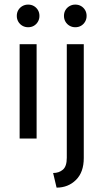

<svg xmlns="http://www.w3.org/2000/svg" viewBox="-20 -612 457 848"><path d="M66.7 0V-416.7H141.7V0ZM104.2 -491.7Q90.3 -491.7 78.8 -498.3Q67.4 -504.9 60.8 -516.3Q54.2 -527.8 54.2 -541.7Q54.2 -556.2 60.8 -567.4Q67.4 -578.5 78.8 -585.1Q90.3 -591.7 104.2 -591.7Q118.8 -591.7 129.9 -585.1Q141 -578.5 147.6 -567.4Q154.2 -556.2 154.2 -541.7Q154.2 -527.8 147.6 -516.3Q141 -504.9 129.9 -498.3Q118.8 -491.7 104.2 -491.7ZM229.9 216.7 214.6 152.1Q240.3 152.1 257.6 137.5Q275 122.9 275 84.7V-416.7H350V86.1Q350 148.6 315.6 182.6Q281.2 216.7 229.9 216.7ZM312.5 -491.7Q298.6 -491.7 287.2 -498.3Q275.7 -504.9 269.1 -516.3Q262.5 -527.8 262.5 -541.7Q262.5 -556.2 269.1 -567.4Q275.7 -578.5 287.2 -585.1Q298.6 -591.7 312.5 -591.7Q327.1 -591.7 338.2 -585.1Q349.3 -578.5 355.9 -567.4Q362.5 -556.2 362.5 -541.7Q362.5 -527.8 355.9 -516.3Q349.3 -504.9 338.2 -498.3Q327.1 -491.7 312.5 -491.7Z"/></svg>

Font: Afacad Flux
Style: Regular
Weight: 400
Designer: Kristian Moeller
Foundry: Dicotype
Version: Version 1.100